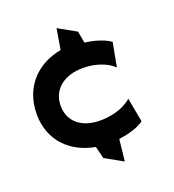

<svg xmlns="http://www.w3.org/2000/svg" viewBox="-122 -649 769 847"><g transform="rotate(-20 262.5 -225.0)"><path d="M26 -225C26 -100 110 -21 222 -1L236 56L320 103L331 1C403 -8 441 -31 450 -39L429 -152C410 -135 363 -104 279 -104C200 -104 138 -145 138 -225C138 -305 205 -348 284 -348C366 -348 410 -317 429 -299L450 -411C442 -418 405 -442 332 -451L322 -506L238 -553L222 -456C110 -436 26 -354 26 -225Z"/></g></svg>

Font: Charger Eco
Style: Regular
Weight: 1000
Designer: Jasper
Foundry: Cannot Into Space Fonts
Version: Version 1.1